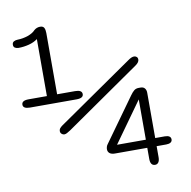

<svg xmlns="http://www.w3.org/2000/svg" viewBox="-73 -694 764 768"><g transform="rotate(-10 309.5 -310.0)"><path d="M43 -310Q15 -310 15 -326.5Q15 -343.5 43 -343.5H117.5V-575Q103 -564 81.8 -558.5Q60.5 -553 39.5 -553Q32 -553 25.5 -556.5Q19 -560 19 -569Q19 -578.5 26 -582.2Q33 -586 41 -586Q63.5 -586.5 83.5 -593.5Q103.5 -600.5 114 -612Q119 -616.5 125.2 -619Q131.5 -621.5 138.5 -621.5Q150.5 -621.5 154.8 -613.8Q159 -606 159 -592.5V-343.5H232Q260 -343.5 260 -326.5Q260 -310 232 -310ZM496.5 2.5Q477 2.5 477 -25V-70H345.5Q331.5 -70 324.2 -76Q317 -82 317 -92Q317 -96.5 318.5 -102Q320 -107.5 324 -112.5L450 -288Q458.5 -300 466 -306Q473.5 -312 484.5 -312H492.5Q503.5 -312 509.2 -305.2Q515 -298.5 515 -287V-103H554Q566 -103 572.2 -98.8Q578.5 -94.5 578.5 -86.5Q578.5 -78.5 572 -74.2Q565.5 -70 554 -70H515V-25Q515 -11.5 510 -4.5Q505 2.5 496.5 2.5ZM360 -103H477V-266.5ZM159.5 -180.5Q154 -180.5 149 -185Q144 -189.5 144 -196Q144 -203.5 148.5 -208.5Q153 -213.5 158 -217L462 -427.5Q471 -434 477 -436.5Q483 -439 488 -439Q494 -439 498.5 -435.2Q503 -431.5 503 -424Q503 -413 488 -402.5L185.5 -192.5Q176.5 -186.5 170.5 -183.5Q164.5 -180.5 159.5 -180.5Z"/></g></svg>

Font: Sono ExtraLight Monospace Light
Style: Regular
Weight: 300
Version: Version 2.112